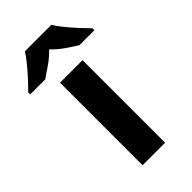

<svg xmlns="http://www.w3.org/2000/svg" viewBox="-296 -832 898 898"><g transform="rotate(-45 153.0 -383.0)"><path d="M227 0H78V-546H227ZM240 -766Q254 -744 276.5 -716.5Q299 -689 323 -663Q347 -637 365 -619V-606H266Q240 -622 209 -643.5Q178 -665 152 -692Q126 -665 96 -644Q66 -623 40 -606H-59V-619Q-40 -638 -16.5 -663.5Q7 -689 29.5 -716.5Q52 -744 66 -766Z"/></g></svg>

Font: Noto Sans Cham
Style: Bold
Weight: 700
Version: Version 2.002